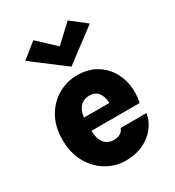

<svg xmlns="http://www.w3.org/2000/svg" viewBox="-191 -897 930 1023"><g transform="rotate(-30 274.0 -385.0)"><path d="M281.5 16Q219.5 16 165 -16Q110.5 -48 76.8 -107.5Q43 -167 43 -248.5Q43 -330 76.5 -388.2Q110 -446.5 164.5 -477.5Q219 -508.5 281.5 -508.5Q343.5 -508.5 389.5 -483.8Q435.5 -459 463.8 -417Q492 -375 500.8 -322.2Q509.5 -269.5 497 -213.5H169.5V-294.5H380L357 -279.5Q358.5 -297 355.8 -315Q353 -333 345 -348.2Q337 -363.5 322.2 -372.8Q307.5 -382 284.5 -382Q259 -382 240.2 -369.8Q221.5 -357.5 211.2 -334.2Q201 -311 201 -277.5V-214.5Q201 -183 210 -160Q219 -137 236.8 -124.2Q254.5 -111.5 281.5 -111.5Q303.5 -111.5 320 -120.5Q336.5 -129.5 343 -149H502Q494.5 -103 465.2 -65.5Q436 -28 389.2 -6Q342.5 16 281.5 16ZM279.5 -563 81.5 -713 174 -786.5 308 -661H251L385 -786.5L479 -713Z"/></g></svg>

Font: Karla ExtraBold
Style: Regular
Weight: 800
Designer: Jonathan Pinhorn
Version: Version 2.001